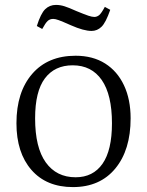

<svg xmlns="http://www.w3.org/2000/svg" viewBox="-20 -748 599 782"><path d="M277 14Q169 14 108 -56Q47 -126 47 -246Q47 -373 111 -447Q175 -521 288 -521Q358 -521 408 -489.5Q458 -458 485 -400.5Q512 -343 512 -266Q512 -137 449.5 -61.5Q387 14 277 14ZM288 -26Q359 -26 397.5 -81Q436 -136 436 -246Q436 -362 394.5 -422Q353 -482 276 -482Q203 -482 163 -429Q123 -376 123 -266Q123 -147 166.5 -86.5Q210 -26 288 -26ZM353 -622Q321 -622 269 -645Q233 -661 219 -666Q205 -671 197 -671Q183 -671 174 -662.5Q165 -654 152 -630L130 -642Q146 -693 164 -710.5Q182 -728 208 -728Q225 -728 242.5 -722.5Q260 -717 291 -703Q325 -689 340 -684Q355 -679 364 -679Q375 -679 384 -686.5Q393 -694 407 -720L429 -708Q411 -656 393.5 -639Q376 -622 353 -622Z"/></svg>

Font: Literata 36pt Light
Style: Regular
Weight: 300
Designer: Latin by Veronika Burian and Jose Scaglione. Greek by Irene Vlachou. Cyrillic by Vera Evstafieva.
Foundry: TypeTogether
Version: Version 3.002